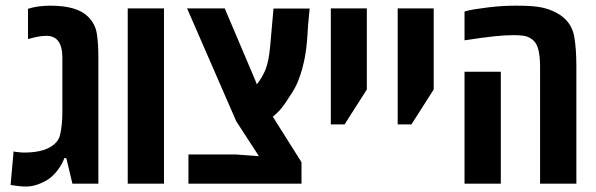

<svg xmlns="http://www.w3.org/2000/svg" viewBox="-20 -660 2141 690"><path d="M74.7 10.3Q61 10.3 47.1 8.8Q33.2 7.3 18.1 4.9L28.8 -115.7Q31.2 -114.7 44.2 -113.3Q57.1 -111.8 66.4 -111.8Q124 -111.8 156.5 -129.2Q189 -146.5 195.8 -174.8Q199.7 -191.4 201.9 -211.4Q204.1 -231.4 204.1 -256.8V-452.6Q204.1 -531.2 147 -531.2Q131.8 -531.2 115.5 -528.1Q99.1 -524.9 80.6 -519.5V-628.4Q115.2 -639.6 161.1 -639.6Q256.8 -639.6 296.4 -600.1Q322.8 -573.7 328.1 -538.6Q333.5 -503.4 333.5 -452.6V0H240.2L218.3 -91.8H210.9Q207.5 -79.1 195.3 -60.1Q183.1 -41 166.5 -25.9Q152.3 -12.2 125.7 -1Q99.1 10.3 74.7 10.3Z M439 0V-629.9H569.3V0Z M657.2 0V-105H826.2L910.6 -98.6L829.1 -224.1L652.3 -629.9H787.6L897.5 -371.1L902.8 -356.9Q922.4 -380.9 934.1 -409.9Q945.8 -439 950.7 -491.7L962.9 -629.4H1092.8L1086.9 -566.4Q1085 -529.3 1082.5 -504.2Q1080.1 -479 1076.4 -458.5Q1072.8 -438 1066.4 -414.1Q1060.5 -391.6 1050.3 -366.2Q1040 -340.8 1018.6 -310.1Q1007.8 -292 994.1 -274.4Q980.5 -256.8 960.4 -240.7L1063.5 -77.1V0Z M1168.9 -212.9V-629.9H1298.3V-338.4L1218.3 -212.9Z M1409.2 -212.9V-629.9H1538.6V-338.4L1458.5 -212.9Z M1920.9 0V-420.9Q1920.9 -460.4 1913.6 -485.8Q1906.2 -511.2 1886.2 -522.5Q1876 -529.3 1861.3 -531.5Q1846.7 -533.7 1826.2 -533.7Q1794.4 -533.7 1755.6 -529.5Q1716.8 -525.4 1649.4 -515.1V-618.7Q1663.6 -623 1684.6 -626.5Q1705.6 -629.9 1732.9 -633.3Q1764.6 -637.2 1789.3 -638.4Q1814 -639.6 1835.4 -639.6Q1886.2 -639.6 1914.6 -635.3Q1942.9 -630.9 1964.8 -621.1Q1987.8 -611.3 2002.4 -599.1Q2035.6 -572.3 2043.5 -529.3Q2051.3 -486.3 2051.3 -420.4V0ZM1649.4 0V-402.3H1779.8V0Z"/></svg>

Font: Open Sans Condensed
Style: Bold
Weight: 700
Width: 3
Designer: Monotype Design Team
Foundry: Monotype Imaging Inc.
Version: Version 3.003; ttfautohint (v1.8.4)